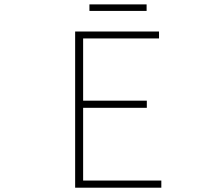

<svg xmlns="http://www.w3.org/2000/svg" viewBox="-20 -872 1040 892"><path d="M329.1 0V-725.6H718.8V-693.4H366.2V-404.3H662.1V-371.1H366.2V-33.2H729.5V0ZM395.5 -821.3V-851.6H661.1V-821.3Z"/></svg>

Font: GenEi Gothic M ExtraLight
Style: Regular
Weight: 200
Designer: o_tamon (Modified); [Source Han Sans]
Ryoko NISHIZUKA  (kana & ideographs); Paul D. Hunt (Latin, Greek & Cyrillic); Wenl
Version: Version 1.1a;Original Version 1.004